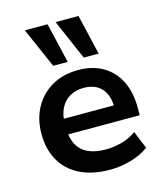

<svg xmlns="http://www.w3.org/2000/svg" viewBox="-115 -850 814 947"><g transform="rotate(-15 292.5 -376.5)"><path d="M331 10Q241 10 177.5 -21.5Q114 -53 81 -111Q48 -169 48 -248Q48 -323 79.5 -381Q111 -439 168.5 -472.5Q226 -506 304 -506Q376 -506 429 -475.5Q482 -445 511 -388Q540 -331 540 -252V-212H152V-292H446L430 -275Q430 -344 398 -379Q366 -414 307 -414Q266 -414 235.5 -396Q205 -378 188.5 -344.5Q172 -311 172 -263V-251Q172 -196 190.5 -161Q209 -126 245.5 -109Q282 -92 335 -92Q375 -92 416.5 -103Q458 -114 492 -139L529 -49Q490 -20 436.5 -5Q383 10 331 10ZM347 -558 258 -763H375L423 -558ZM191 -558 101 -763H217L265 -558Z"/></g></svg>

Font: Nunito Sans 9pt
Style: Bold
Weight: 700
Version: Version 3.101;gftools[0.9.27]